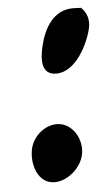

<svg xmlns="http://www.w3.org/2000/svg" viewBox="-45 -533 346 606"><g transform="rotate(-5 128.0 -230.0)"><path d="M103 -390C94 -352 89 -300 139 -300C201 -300 243 -385 254 -434C260 -461 252 -483 235 -500C231 -500 213 -501 209 -501C147 -501 116 -446 103 -390ZM42 -71C31 -22 51 41 104 41C145 41 188 4 197 -37C208 -85 176 -141 126 -141C88 -141 51 -110 42 -71Z"/></g></svg>

Font: Charger
Style: OversprayIt
Weight: 400
Designer: Jasper
Foundry: Cannot Into Space Fonts
Version: Version 0.980